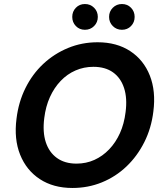

<svg xmlns="http://www.w3.org/2000/svg" viewBox="-20 -922 812 954"><path d="M340 12Q245 12 178 -32Q111 -76 80 -153.5Q49 -231 62 -332Q72 -415 106.5 -484.5Q141 -554 195 -604.5Q249 -655 318 -683.5Q387 -712 465 -712Q560 -712 627 -668Q694 -624 724.5 -546.5Q755 -469 742 -368Q732 -285 697 -215.5Q662 -146 608.5 -95Q555 -44 486.5 -16Q418 12 340 12ZM360 -109Q408 -109 449 -127.5Q490 -146 522.5 -180Q555 -214 576 -260.5Q597 -307 604 -365Q613 -434 596.5 -484.5Q580 -535 541.5 -562.5Q503 -590 444 -590Q397 -590 355.5 -572Q314 -554 281.5 -520Q249 -486 228 -439.5Q207 -393 200 -336Q191 -266 207.5 -215.5Q224 -165 263 -137Q302 -109 360 -109ZM402 -774Q375 -774 357 -792.5Q339 -811 339 -838Q339 -865 357 -883.5Q375 -902 402 -902Q429 -902 447.5 -883.5Q466 -865 466 -838Q466 -811 447.5 -792.5Q429 -774 402 -774ZM586 -774Q559 -774 540.5 -792.5Q522 -811 522 -838Q522 -865 540.5 -883.5Q559 -902 586 -902Q613 -902 631 -883.5Q649 -865 649 -838Q649 -811 631 -792.5Q613 -774 586 -774Z"/></svg>

Font: DM Sans 11pt
Style: Bold Italic
Weight: 700
Italic angle: -10°
Version: Version 4.004;gftools[0.9.30]